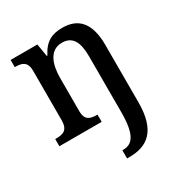

<svg xmlns="http://www.w3.org/2000/svg" viewBox="-184 -672 970 1038"><g transform="rotate(-30 301.5 -153.5)"><path d="M307 240H322C433 240 512 187 512 8V-351C512 -488 455 -547 357 -547C291 -547 247 -526 212 -457H208L195 -536H28V-491H31C72 -491 104 -482 104 -424V-116C104 -54 72 -45 30 -45H23V0H287V-45H284C243 -45 211 -53 211 -111V-317C211 -402 237 -478 314 -478C381 -478 405 -428 405 -341V7C405 147 371 189 313 189H307Z"/></g></svg>

Font: Noto Serif Bengali SemiCondensed
Style: Regular
Weight: 400
Width: 4
Designer: Juan Bruce, Universal Thirst, Indian Type Foundry and the Monotype Design Team.
Foundry: Monotype Imaging Inc.
Version: Version 2.003